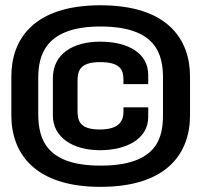

<svg xmlns="http://www.w3.org/2000/svg" viewBox="-20 -699 770 728"><path d="M361 9.5C614 9.5 700.5 -118.5 700.5 -261.5V-409C700.5 -550.5 615 -679 361 -679C109 -679 23 -551.5 23 -409V-261.5C23 -118.5 110.5 9.5 361 9.5ZM361 -71C157 -71 125 -170 125 -267V-403C125 -488.5 151 -598.5 361 -598.5C575.5 -598.5 598 -490 598 -402.5V-263.5C598 -178 577.5 -71 361 -71ZM359.5 -129.5C460 -129.5 542 -172.5 542 -255.5V-292H448V-274C448 -242.5 433.5 -208 358.5 -208C278 -208 274 -245 274 -282V-390.5C274 -428 280.5 -463.5 359.5 -463.5C437 -463.5 448 -432.5 448 -399V-380H542V-414.5C542 -499 464 -541 359.5 -541C256.5 -541 180.5 -494.5 180.5 -402.5V-261C180.5 -178 256.5 -129.5 359.5 -129.5Z"/></svg>

Font: Anybody
Style: Bold
Weight: 700
Designer: Tyler Finck
Foundry: Etcetera Type Company
Version: Version 1.110